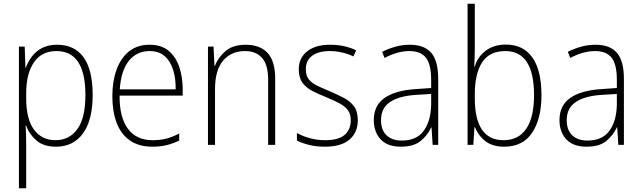

<svg xmlns="http://www.w3.org/2000/svg" viewBox="-20 -780 3457 1034"><path d="M288 -539Q381 -539 430 -471.5Q479 -404 479 -269Q479 -132 426.5 -61Q374 10 282 10Q214 10 175 -24.5Q136 -59 121 -104H118Q121 -55 121 -1V234H82V-529H113L117 -415H119Q131 -448 152 -476Q173 -504 206.5 -521.5Q240 -539 288 -539ZM284 -505Q204 -505 162.5 -444Q121 -383 121 -277V-251Q121 -139 163 -82Q205 -25 279 -25Q353 -25 396.5 -84.5Q440 -144 440 -269Q440 -385 401.5 -445Q363 -505 284 -505Z M786 -539Q849 -539 888 -506.5Q927 -474 945.5 -419Q964 -364 964 -297V-265H624Q623 -149 668.5 -87Q714 -25 802 -25Q842 -25 874 -33Q906 -41 945 -61V-23Q912 -7 877.5 1.5Q843 10 801 10Q727 10 679 -24Q631 -58 608 -119Q585 -180 585 -262Q585 -341 607.5 -404Q630 -467 674.5 -503Q719 -539 786 -539ZM786 -505Q717 -505 674.5 -453Q632 -401 625 -299H926Q927 -358 912 -405Q897 -452 866 -478.5Q835 -505 786 -505Z M1303 -539Q1380 -539 1421 -495Q1462 -451 1462 -356V0H1424V-351Q1424 -431 1391.5 -468Q1359 -505 1300 -505Q1226 -505 1182 -454Q1138 -403 1138 -300V0H1100V-529H1130L1135 -426H1138Q1154 -470 1194 -504.5Q1234 -539 1303 -539Z M1907 -133Q1907 -67 1862.5 -28.5Q1818 10 1730 10Q1682 10 1643 0Q1604 -10 1579 -23V-64Q1611 -46 1650 -35.5Q1689 -25 1730 -25Q1803 -25 1836 -53.5Q1869 -82 1869 -133Q1869 -167 1852.5 -188Q1836 -209 1806.5 -224.5Q1777 -240 1738 -256Q1695 -273 1661.5 -290.5Q1628 -308 1608.5 -335Q1589 -362 1589 -407Q1589 -467 1633.5 -503Q1678 -539 1757 -539Q1798 -539 1834 -531Q1870 -523 1898 -509L1883 -476Q1858 -489 1824 -497Q1790 -505 1756 -505Q1696 -505 1661.5 -480Q1627 -455 1627 -407Q1627 -374 1642.5 -353.5Q1658 -333 1687 -319Q1716 -305 1755 -289Q1796 -271 1830.5 -253.5Q1865 -236 1886 -208Q1907 -180 1907 -133Z M2187 -539Q2265 -539 2302.5 -495.5Q2340 -452 2340 -355V0H2310L2304 -94H2302Q2283 -52 2245.5 -21Q2208 10 2139 10Q2066 10 2029.5 -30Q1993 -70 1993 -133Q1993 -212 2051 -252.5Q2109 -293 2216 -300L2302 -306V-349Q2302 -434 2273.5 -469.5Q2245 -505 2185 -505Q2153 -505 2120 -496Q2087 -487 2051 -468L2038 -501Q2072 -518 2109.5 -528.5Q2147 -539 2187 -539ZM2219 -269Q2129 -263 2080.5 -230.5Q2032 -198 2032 -133Q2032 -80 2061.5 -51.5Q2091 -23 2144 -23Q2224 -23 2262.5 -76.5Q2301 -130 2302 -219V-274Z M2537 -520Q2537 -497 2536 -469.5Q2535 -442 2534 -422H2537Q2552 -474 2596 -507Q2640 -540 2704 -540Q2798 -540 2847 -470.5Q2896 -401 2896 -267Q2896 -141 2846 -65.5Q2796 10 2695 10Q2633 10 2594.5 -19.5Q2556 -49 2538 -95H2535L2529 0H2498V-760H2537ZM2701 -505Q2615 -505 2576 -443.5Q2537 -382 2537 -274V-251Q2537 -25 2692 -25Q2772 -25 2814 -86.5Q2856 -148 2856 -268Q2856 -505 2701 -505Z M3187 -539Q3265 -539 3302.5 -495.5Q3340 -452 3340 -355V0H3310L3304 -94H3302Q3283 -52 3245.5 -21Q3208 10 3139 10Q3066 10 3029.5 -30Q2993 -70 2993 -133Q2993 -212 3051 -252.5Q3109 -293 3216 -300L3302 -306V-349Q3302 -434 3273.5 -469.5Q3245 -505 3185 -505Q3153 -505 3120 -496Q3087 -487 3051 -468L3038 -501Q3072 -518 3109.5 -528.5Q3147 -539 3187 -539ZM3219 -269Q3129 -263 3080.5 -230.5Q3032 -198 3032 -133Q3032 -80 3061.5 -51.5Q3091 -23 3144 -23Q3224 -23 3262.5 -76.5Q3301 -130 3302 -219V-274Z"/></svg>

Font: Noto Sans Tamil SemiCondensed ExtraLight
Style: Regular
Weight: 200
Width: 4
Designer: Jelle Bosma - Monotype Design Team
Foundry: Monotype Imaging Inc.
Version: Version 2.004; ttfautohint (v1.8.4.7-5d5b)